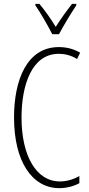

<svg xmlns="http://www.w3.org/2000/svg" viewBox="-20 -969 461 999"><path d="M252 -791H287C312 -838 348 -898 377 -941V-949H355C321 -905 297 -872 270 -829C245 -871 211 -918 185 -949H164V-941C188 -907 227 -840 252 -791ZM286 -689C315 -689 349 -682 381 -662L397 -695C362 -715 326 -724 286 -724C119 -724 53 -551 53 -358C53 -130 146 10 289 10C328 10 366 -1 393 -16V-53C370 -40 335 -25 291 -25C169 -25 92 -158 92 -357C92 -526 145 -689 286 -689Z"/></svg>

Font: Noto Sans Sinhala ExtraCondensed ExtraLight
Style: Regular
Weight: 200
Width: 2
Designer: Jelle Bosma - Monotype Design Team
Foundry: Monotype Imaging Inc.
Version: Version 2.006